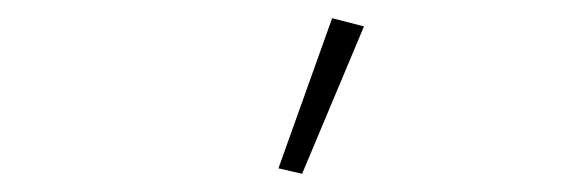

<svg xmlns="http://www.w3.org/2000/svg" viewBox="-20 -778 640 211"><path d="M380 -749 312 -587 286 -593 345 -758Z"/></svg>

Font: IBM Plex Sans ExtraLight
Style: Regular
Weight: 250
Designer: Mike Abbink, Paul van der Laan, Pieter van Rosmalen
Foundry: Bold Monday
Version: Version 3.201